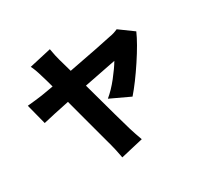

<svg xmlns="http://www.w3.org/2000/svg" viewBox="-187 -1046 1373 1338"><g transform="rotate(-30 500.0 -376.5)"><path d="M703.1 -254.9 546.9 -328.1Q595.7 -368.2 643.6 -428.7Q691.4 -489.3 717.8 -534.2Q683.6 -528.3 460 -483.4Q554.7 -136.7 575.2 -69.3Q589.8 -21.5 610.4 34.2L429.7 76.2Q414.1 -5.9 405.3 -36.1Q397.5 -65.4 380.4 -128.4Q363.3 -191.4 336.9 -290.5Q310.5 -389.6 294.9 -448.2Q162.1 -420.9 81.1 -401.4L39.1 -564.5Q112.3 -571.3 159.2 -578.1Q173.8 -581.1 255.9 -594.7Q240.2 -654.3 227.5 -694.3Q209 -758.8 192.4 -789.1L369.1 -829.1Q379.9 -766.6 389.6 -733.4Q392.6 -721.7 403.3 -685.1Q414.1 -648.4 419.9 -626Q697.3 -678.7 774.4 -696.3Q807.6 -701.2 841.8 -716.8L953.1 -635.7Q919.9 -559.6 843.8 -444.3Q767.6 -329.1 703.1 -254.9Z"/></g></svg>

Font: Gen Shin Gothic Monospace Heavy
Style: Bold
Weight: 800
Designer: [Source Han Sans]
Ryoko NISHIZUKA  (kana & ideographs); Paul D. Hunt (Latin, Greek & Cyrillic); Wenlong ZHANG  (bopomofo
Version: Version 1.002.20150607